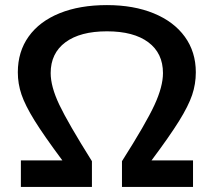

<svg xmlns="http://www.w3.org/2000/svg" viewBox="-20 -734 839 754"><path d="M575 -104H738V0H459V-101Q553 -249 586.5 -321.5Q620 -394 620 -447Q620 -525 562.5 -568Q505 -611 400 -611Q295 -611 237 -568Q179 -525 179 -447Q179 -394 213 -322.5Q247 -251 341 -101V0H62V-104H225Q152 -202 115.5 -261Q79 -320 64.5 -362.5Q50 -405 50 -450Q50 -531 92.5 -590.5Q135 -650 214 -682Q293 -714 400 -714Q505 -714 584 -681.5Q663 -649 706 -589.5Q749 -530 749 -450Q749 -404 734.5 -361Q720 -318 683 -258.5Q646 -199 575 -104Z"/></svg>

Font: wassup Sans
Style: Bold
Weight: 700
Version: Version 2.001